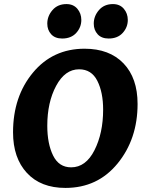

<svg xmlns="http://www.w3.org/2000/svg" viewBox="-20 -912 712 942"><path d="M368 -572Q299 -572 255.5 -491Q212 -410 212 -295Q212 -207 240.5 -149Q269 -91 329 -91Q401 -91 443.5 -175Q486 -259 486 -374Q486 -459 457.5 -515.5Q429 -572 368 -572ZM301 10Q180 10 112 -63.5Q44 -137 44 -263Q44 -438 141.5 -555.5Q239 -673 395 -673Q517 -673 586 -601Q655 -529 655 -402Q655 -230 557 -110Q459 10 301 10ZM285 -723Q250 -723 231 -744Q212 -765 212 -796Q212 -833 237.5 -862.5Q263 -892 306 -892Q340 -892 359.5 -869Q379 -846 379 -814Q379 -778 354 -750.5Q329 -723 285 -723ZM513 -723Q478 -723 459 -744Q440 -765 440 -796Q440 -833 465.5 -862.5Q491 -892 534 -892Q568 -892 587.5 -869Q607 -846 607 -814Q607 -778 582 -750.5Q557 -723 513 -723Z"/></svg>

Font: Overlock Black
Style: Italic
Weight: 900
Designer: Dario Muhafara
Foundry: Dario Manuel Muhafara
Version: Version 1.002